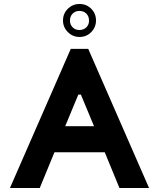

<svg xmlns="http://www.w3.org/2000/svg" viewBox="-20 -946 800 966"><path d="M581 0 507 -180H254L180 0H30L336 -700H424L730 0ZM308 -311H453L387 -470H374ZM380 -760Q346 -760 321.5 -784.5Q297 -809 297 -843Q297 -878 321.5 -902Q346 -926 380 -926Q415 -926 439 -902Q463 -878 463 -843Q463 -809 439 -784.5Q415 -760 380 -760ZM379 -795Q401 -795 414.5 -808.5Q428 -822 428 -842Q428 -864 414.5 -877.5Q401 -891 379 -891Q359 -891 345.5 -877.5Q332 -864 332 -842Q332 -822 345.5 -808.5Q359 -795 379 -795Z"/></svg>

Font: Vina Sans
Style: Regular
Weight: 400
Designer: Andree Nguyen
Foundry: Nguyen Type Foundry
Version: Version 1.002; ttfautohint (v1.8.4.7-5d5b);gftools[0.9.28]